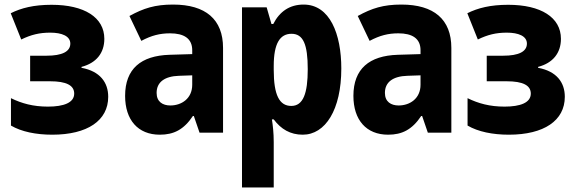

<svg xmlns="http://www.w3.org/2000/svg" viewBox="-20 -581 2540 841"><path d="M209 9C363 9 454 -53 454 -157C454 -220 418 -269 337 -284V-288C402 -305 437 -349 437 -411C437 -505 349 -560 206 -560C128 -560 73 -546 27 -523L73 -408C116 -429 153 -438 200 -438C251 -438 288 -423 288 -390C288 -355 252 -337 184 -337H112V-225H199C271 -225 305 -207 305 -171C305 -131 259 -114 190 -114C125 -114 75 -128 28 -151V-31C74 -4 138 9 209 9Z M680 9C741 9 785 -13 825 -73H829L854 0H957V-371C957 -496 881 -561 738 -561C659 -561 609 -545 547 -511L599 -402C644 -426 681 -435 725 -435C785 -435 822 -413 822 -361V-344L722 -341C598 -337 528 -280 528 -161C528 -56 584 9 680 9ZM726 -119C693 -119 666 -135 666 -174C666 -222 702 -247 764 -249L822 -251V-210C822 -149 775 -119 726 -119Z M1040 240H1179V41C1179 1 1175 -33 1171 -58H1179C1211 -15 1252 9 1306 9C1405 9 1475 -100 1475 -281C1475 -432 1425 -561 1310 -561C1249 -561 1205 -531 1177 -476H1169L1148 -549H1040ZM1256 -117C1204 -117 1179 -164 1179 -275V-292C1179 -392 1207 -433 1257 -433C1308 -433 1328 -387 1328 -278C1328 -172 1308 -117 1256 -117Z M1680 9C1741 9 1785 -13 1825 -73H1829L1854 0H1957V-371C1957 -496 1881 -561 1738 -561C1659 -561 1609 -545 1547 -511L1599 -402C1644 -426 1681 -435 1725 -435C1785 -435 1822 -413 1822 -361V-344L1722 -341C1598 -337 1528 -280 1528 -161C1528 -56 1584 9 1680 9ZM1726 -119C1693 -119 1666 -135 1666 -174C1666 -222 1702 -247 1764 -249L1822 -251V-210C1822 -149 1775 -119 1726 -119Z M2209 9C2363 9 2454 -53 2454 -157C2454 -220 2418 -269 2337 -284V-288C2402 -305 2437 -349 2437 -411C2437 -505 2349 -560 2206 -560C2128 -560 2073 -546 2027 -523L2073 -408C2116 -429 2153 -438 2200 -438C2251 -438 2288 -423 2288 -390C2288 -355 2252 -337 2184 -337H2112V-225H2199C2271 -225 2305 -207 2305 -171C2305 -131 2259 -114 2190 -114C2125 -114 2075 -128 2028 -151V-31C2074 -4 2138 9 2209 9Z"/></svg>

Font: Noto Sans Mono ExtraCondensed ExtraBold
Style: Regular
Weight: 800
Width: 2
Designer: Monotype Design Team
Foundry: Monotype Imaging Inc.
Version: Version 2.014